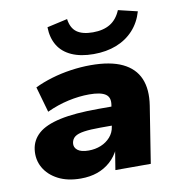

<svg xmlns="http://www.w3.org/2000/svg" viewBox="-83 -820 851 908"><g transform="rotate(-10 342.0 -366.0)"><path d="M233 11Q169 11 124 -12.5Q79 -36 57 -75Q35 -114 41 -162Q47 -207 81.5 -237.5Q116 -268 186.5 -283.5Q257 -299 371 -299H454L440 -210H365Q316 -210 286 -205.5Q256 -201 242 -190.5Q228 -180 225 -161Q222 -140 239 -126.5Q256 -113 292 -113Q324 -113 351 -124Q378 -135 396.5 -156Q415 -177 419 -205L435 -307Q441 -343 417.5 -358.5Q394 -374 340 -374Q291 -374 239 -362.5Q187 -351 135 -327L100 -450Q137 -468 182 -481.5Q227 -495 275.5 -502Q324 -509 370 -509Q465 -509 522.5 -481.5Q580 -454 602.5 -401.5Q625 -349 613 -272L570 0H400L416 -99H420Q403 -63 375.5 -38.5Q348 -14 312.5 -1.5Q277 11 233 11ZM395 -558Q333 -558 289.5 -577.5Q246 -597 224 -633.5Q202 -670 201 -721L299 -743Q305 -699 332 -679.5Q359 -660 409 -660Q459 -660 492 -680Q525 -700 543 -743L635 -721Q620 -669 586.5 -632.5Q553 -596 504.5 -577Q456 -558 395 -558Z"/></g></svg>

Font: Nunito Sans 10pt SemiExpanded Black
Style: Italic
Weight: 900
Width: 6
Italic angle: -9°
Designer: Vernon Adams
Foundry: Vernon Adams
Version: Version 3.101;gftools[0.9.27]